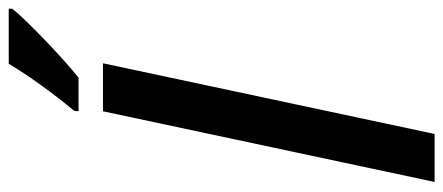

<svg xmlns="http://www.w3.org/2000/svg" viewBox="-308 -708 1016 440"><g transform="rotate(-90 200.0 -488.0)"><path d="M3 0 165 -760H275L113 0ZM166 -826Q196 -862 224.5 -901.5Q253 -941 274 -976H400V-968Q389 -954 369 -933.5Q349 -913 325 -890Q301 -867 279 -847.5Q257 -828 242 -816H165Z"/></g></svg>

Font: Noto Sans Condensed SemiBold
Style: Italic
Weight: 600
Width: 3
Italic angle: -12°
Designer: Monotype Design Team
Foundry: Monotype Imaging Inc.
Version: Version 2.013; ttfautohint (v1.8.4.7-5d5b)